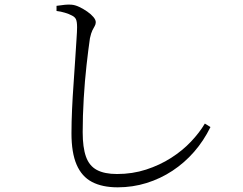

<svg xmlns="http://www.w3.org/2000/svg" viewBox="-20 -765 1040 822"><path d="M222 -718V-740Q242 -743 257.5 -744.5Q273 -746 285 -745Q301 -744 319 -735.5Q337 -727 353.5 -715.5Q370 -704 380 -692Q390 -680 390 -670Q390 -661 385.5 -653.5Q381 -646 375.5 -635Q370 -624 365 -601Q358 -553 350.5 -486Q343 -419 338.5 -344Q334 -269 334 -199Q334 -134 348 -94.5Q362 -55 394.5 -37.5Q427 -20 481 -20Q547 -20 605.5 -39Q664 -58 712.5 -89Q761 -120 797.5 -158.5Q834 -197 857 -236L881 -221Q852 -162 811 -115Q770 -68 718.5 -34Q667 0 607.5 18.5Q548 37 484 37Q418 37 374 14Q330 -9 308 -60Q286 -111 286 -194Q286 -242 288.5 -297Q291 -352 295 -407Q299 -462 302 -511Q305 -560 307.5 -596Q310 -632 310 -648Q310 -673 305 -683Q300 -693 287 -699Q276 -705 258 -710.5Q240 -716 222 -718Z"/></svg>

Font: Early Summer Mincho Light
Style: Regular
Weight: 300
Designer: GuiWonder
Version: Version 1.002